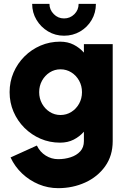

<svg xmlns="http://www.w3.org/2000/svg" viewBox="-20 -730 667 1000"><path d="M417 -500H567V5Q567 81 527.8 136Q488.5 191 423.8 220.5Q359 250 283 250Q230 250 181.5 229.8Q133 209.5 95 173.5Q57 137.5 35 90L172 28Q188 61.5 218 80.2Q248 99 283 99Q317.5 99 348.2 89Q379 79 398 58.2Q417 37.5 417 5V-44Q394.5 -18.5 363.8 -2.8Q333 13 293 13Q238.5 13 191 -7.5Q143.5 -28 107.2 -64.2Q71 -100.5 50.5 -148Q30 -195.5 30 -250Q30 -304.5 50.5 -352Q71 -399.5 107.2 -435.8Q143.5 -472 191 -492.5Q238.5 -513 293 -513Q333 -513 363.8 -497.2Q394.5 -481.5 417 -456ZM295 -131Q326 -131 351.5 -147Q377 -163 392 -190Q407 -217 407 -250Q407 -283 392 -310Q377 -337 351.5 -353Q326 -369 295 -369Q264.5 -369 239.2 -353Q214 -337 199 -310Q184 -283 184 -250Q184 -217 199 -190Q214 -163 239.2 -147Q264.5 -131 295 -131ZM313.5 -544Q268 -544 230.2 -566.5Q192.5 -589 170 -626.8Q147.5 -664.5 147.5 -710H237.5Q237.5 -679.5 259.8 -656.8Q282 -634 313.5 -634Q345 -634 367.2 -656Q389.5 -678 389.5 -710H479.5Q479.5 -663.5 457.2 -625.8Q435 -588 397.2 -566Q359.5 -544 313.5 -544Z"/></svg>

Font: Urbanist Black
Style: Regular
Weight: 900
Designer: Corey Hu
Foundry: Corey Hu
Version: Version 1.330; ttfautohint (v1.8.4.7-5d5b)